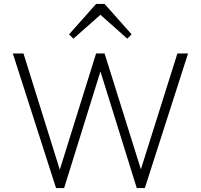

<svg xmlns="http://www.w3.org/2000/svg" viewBox="-20 -953 1018 973"><path d="M264 0H305L489 -591L673 0H714L933 -682H879L694 -95L510 -682H467L283 -93L99 -682H45ZM330 -779 352 -757 489 -878 625 -757 647 -779 510 -933H467Z"/></svg>

Font: MV Cash ExtraLight
Style: Regular
Weight: 200
Designer: Rodrigo Fuenzalida
Foundry: fragTYPE
Version: Version 1.100;Glyphs 3.1.2 (3151)